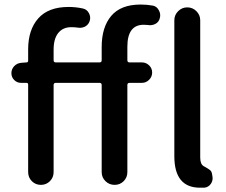

<svg xmlns="http://www.w3.org/2000/svg" viewBox="-20 -830 1015 862"><path d="M426.8 -549.8Q436.5 -549.8 436.5 -559.6V-619.1Q436.5 -708 479.5 -758.8Q522.5 -809.6 611.3 -809.6Q639.6 -809.6 667 -804.7Q684.6 -800.8 693.4 -783.2Q699.2 -772.5 699.2 -761.7Q699.2 -754.9 697.3 -748Q693.4 -731.4 677.7 -722.7Q666 -716.8 652.3 -716.8Q648.4 -716.8 643.6 -717.8Q633.8 -718.8 625 -718.8Q551.8 -718.8 551.8 -620.1V-559.6Q551.8 -549.8 561.5 -549.8H617.2Q635.7 -549.8 649.4 -536.6Q663.1 -523.4 663.1 -504.4Q663.1 -485.4 649.4 -471.7Q635.7 -458 617.2 -458H561.5Q551.8 -458 551.8 -448.2V-57.6Q551.8 -33.2 535.2 -16.6Q518.6 0 494.6 0Q470.7 0 453.6 -16.6Q436.5 -33.2 436.5 -57.6V-448.2Q436.5 -458 426.8 -458H230.5Q220.7 -458 220.7 -448.2V-57.6Q220.7 -33.2 204.1 -16.6Q187.5 0 163.6 0Q139.6 0 123 -16.6Q106.4 -33.2 106.4 -57.6V-450.2Q106.4 -458 98.6 -458H74.2Q56.6 -458 43.9 -470.7Q31.2 -483.4 31.2 -501Q31.2 -519.5 43.5 -532.7Q55.7 -545.9 74.2 -547.9L98.6 -549.8Q106.4 -549.8 106.4 -557.6V-608.4Q106.4 -696.3 151.9 -747.6Q197.3 -798.8 288.1 -798.8Q320.3 -798.8 351.6 -792Q370.1 -788.1 378.9 -771.5Q384.8 -760.7 384.8 -749Q384.8 -743.2 382.8 -736.3Q377.9 -719.7 362.3 -710.9Q350.6 -705.1 337.9 -705.1Q333 -705.1 328.1 -706.1Q315.4 -708 299.8 -708Q262.7 -708 241.7 -682.1Q220.7 -656.2 220.7 -607.4V-559.6Q220.7 -549.8 230.5 -549.8ZM894.5 -84Q896.5 -83 903.3 -79.1Q910.2 -75.2 913.1 -73.2Q916 -71.3 920.9 -67.9Q925.8 -64.5 928.2 -60.1Q930.7 -55.7 931.6 -50.8L933.6 -39.1Q934.6 -35.2 934.6 -30.3Q934.6 -16.6 926.8 -4.9Q916 10.7 897.5 12.7Q888.7 12.7 877.9 12.7Q762.7 12.7 762.7 -128.9V-739.3Q762.7 -762.7 779.8 -779.8Q796.9 -796.9 820.8 -796.9Q844.7 -796.9 861.8 -779.8Q878.9 -762.7 878.9 -739.3V-123Q878.9 -92.8 894.5 -84Z"/></svg>

Font: Gen Jyuu GothicX Medium
Style: Regular
Weight: 500
Designer: Ryoko NISHIZUKA (kana &amp; ideographs); Paul D. Hunt (Latin, Greek &amp; Cyrillic); Wenlong ZHANG (bopomofo); Sandoll C
Version: Version 1.058.20140828